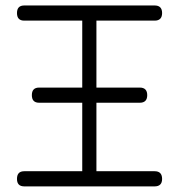

<svg xmlns="http://www.w3.org/2000/svg" viewBox="-20 -664 638 684"><path d="M531 0C531 0 66.5 0 66.5 0C49 0 40.5 -9 40.5 -26.5C40.5 -26.5 40.5 -26.5 40.5 -26.5C40.5 -45 49 -54 66.5 -54C66.5 -54 66.5 -54 66.5 -54C66.5 -54 297 -54 297 -54C297 -54 273 -30.5 273 -30.5C273 -30.5 273 -321.5 273 -321.5C273 -321.5 297 -298 297 -298C297 -298 119.5 -298 119.5 -298C102 -298 93.5 -307 93.5 -325C93.5 -325 93.5 -325 93.5 -325C93.5 -343 102 -352 119.5 -352C119.5 -352 119.5 -352 119.5 -352C119.5 -352 297 -352 297 -352C297 -352 273 -328 273 -328C273 -328 273 -614 273 -614C273 -614 297 -590.5 297 -590.5C297 -590.5 66.5 -590.5 66.5 -590.5C49 -590.5 40.5 -599.5 40.5 -617.5C40.5 -617.5 40.5 -617.5 40.5 -617.5C40.5 -635.5 49 -644.5 66.5 -644.5C66.5 -644.5 66.5 -644.5 66.5 -644.5C66.5 -644.5 531 -644.5 531 -644.5C548.5 -644.5 557.5 -635.5 557.5 -617.5C557.5 -617.5 557.5 -617.5 557.5 -617.5C557.5 -599.5 548.5 -590.5 531 -590.5C531 -590.5 531 -590.5 531 -590.5C531 -590.5 300 -590.5 300 -590.5C300 -590.5 323.5 -614 323.5 -614C323.5 -614 323.5 -328 323.5 -328C323.5 -328 300 -352 300 -352C300 -352 478 -352 478 -352C495.5 -352 504.5 -343 504.5 -325C504.5 -325 504.5 -325 504.5 -325C504.5 -307 495.5 -298 478 -298C478 -298 478 -298 478 -298C478 -298 300 -298 300 -298C300 -298 323.5 -321.5 323.5 -321.5C323.5 -321.5 323.5 -30.5 323.5 -30.5C323.5 -30.5 300 -54 300 -54C300 -54 531 -54 531 -54C548.5 -54 557.5 -45 557.5 -26.5C557.5 -26.5 557.5 -26.5 557.5 -26.5C557.5 -9 548.5 0 531 0C531 0 531 0 531 0Z"/></svg>

Font: Jura-Fortis-Regular
Style: Regular
Weight: 500
Designer: Daniel Johnson, Alexei Vanyashin, Mirko Velimirovic
Foundry: Daniel Johnson
Version: ""